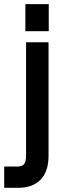

<svg xmlns="http://www.w3.org/2000/svg" viewBox="-70 -730 315 922"><path d="M164.1 -710V-580.1H51.8V-710ZM11.2 69.8Q35.6 69.8 44.9 59.1Q55.2 47.4 55.2 15.1V-526.9H163.1V19Q163.1 91.8 126 131.8Q87.4 171.9 18.1 171.9H-49.8V69.8Z"/></svg>

Font: D-DIN-PRO SemiBold
Style: Bold
Weight: 600
Designer: datto
Foundry: CyberFei
Version: Version 1.000;hotconv 1.0.109;makeotfexe 2.5.65596